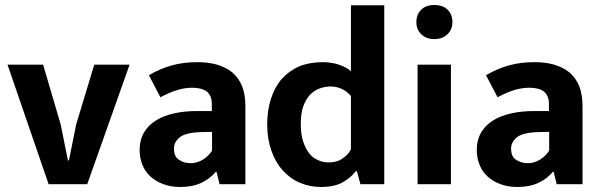

<svg xmlns="http://www.w3.org/2000/svg" viewBox="-20 -735 2397 766"><path d="M284 -239 356 -477H497L328 0H174L10 -477H152L222 -239L251 -95H255Z M620 -347 574 -435C603 -452 633 -465 665 -474C697 -483 731 -487 767 -487C796 -487 822 -484 846 -477C869 -470 890 -460 907 -446C924 -431 937 -413 946 -391C955 -368 959 -341 959 -310V0H856L844 -49H840C825 -30 805 -16 782 -5C758 6 730 11 699 11C673 11 650 7 630 -1C610 -8 593 -19 579 -32C565 -45 555 -60 548 -78C541 -96 537 -115 537 -136C537 -163 543 -187 555 -207C566 -226 582 -242 603 -255C624 -268 648 -277 676 -283C703 -289 733 -292 765 -292H825V-321C825 -343 818 -359 805 -370C791 -380 772 -385 747 -385C728 -385 708 -382 688 -376C667 -370 645 -360 620 -347ZM826 -134V-209L783 -208C742 -207 714 -200 698 -188C682 -175 674 -160 674 -143C674 -120 681 -105 695 -97C708 -88 724 -84 741 -84C758 -84 775 -89 791 -99C806 -109 818 -121 826 -134Z M1380 -451V-714H1513V0H1418L1404 -52H1399C1387 -35 1370 -21 1348 -8C1325 5 1296 11 1260 11C1230 11 1202 5 1176 -6C1150 -17 1127 -34 1108 -55C1089 -76 1074 -102 1063 -133C1052 -164 1046 -199 1046 -238C1046 -276 1051 -310 1061 -341C1071 -372 1085 -398 1104 -420C1123 -441 1146 -458 1173 -470C1200 -481 1232 -487 1267 -487C1290 -487 1311 -484 1332 -477C1352 -470 1368 -462 1380 -451ZM1380 -139V-352C1371 -363 1360 -372 1346 -379C1332 -386 1317 -390 1300 -390C1284 -390 1269 -387 1255 -382C1240 -377 1228 -368 1217 -357C1206 -345 1197 -330 1190 -311C1183 -292 1180 -268 1180 -241C1180 -214 1183 -191 1189 -172C1195 -153 1203 -137 1213 -124C1223 -111 1235 -102 1249 -96C1262 -90 1277 -87 1292 -87C1313 -87 1332 -92 1347 -103C1362 -113 1373 -125 1380 -139Z M1779 0H1646V-477H1779ZM1713 -579C1690 -579 1673 -586 1660 -599C1647 -612 1641 -628 1641 -647C1641 -666 1647 -683 1660 -696C1673 -709 1690 -715 1713 -715C1735 -715 1753 -709 1766 -696C1779 -683 1785 -666 1785 -647C1785 -628 1779 -612 1766 -599C1753 -586 1736 -579 1713 -579Z M1965 -347 1919 -435C1948 -452 1978 -465 2010 -474C2042 -483 2076 -487 2112 -487C2141 -487 2167 -484 2191 -477C2214 -470 2235 -460 2252 -446C2269 -431 2282 -413 2291 -391C2300 -368 2304 -341 2304 -310V0H2201L2189 -49H2185C2170 -30 2150 -16 2127 -5C2103 6 2075 11 2044 11C2018 11 1995 7 1975 -1C1955 -8 1938 -19 1924 -32C1910 -45 1900 -60 1893 -78C1886 -96 1882 -115 1882 -136C1882 -163 1888 -187 1900 -207C1911 -226 1927 -242 1948 -255C1969 -268 1993 -277 2021 -283C2048 -289 2078 -292 2110 -292H2170V-321C2170 -343 2163 -359 2150 -370C2136 -380 2117 -385 2092 -385C2073 -385 2053 -382 2033 -376C2012 -370 1990 -360 1965 -347ZM2171 -134V-209L2128 -208C2087 -207 2059 -200 2043 -188C2027 -175 2019 -160 2019 -143C2019 -120 2026 -105 2040 -97C2053 -88 2069 -84 2086 -84C2103 -84 2120 -89 2136 -99C2151 -109 2163 -121 2171 -134Z"/></svg>

Font: Holmes&Hills Bold
Style: Bold
Weight: 500
Designer: Noopur Datye, Girish Dalvi, Yashodeep Gholap, Pallavi Karambelkar
Foundry: Ek Type
Version: ""